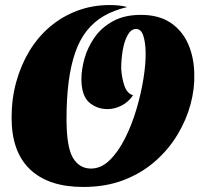

<svg xmlns="http://www.w3.org/2000/svg" viewBox="-20 -720 807 762"><path d="M310 22Q173 22 99.5 -47.5Q26 -117 26 -253Q26 -328 44.5 -395Q63 -462 97 -518Q131 -574 179 -614.5Q227 -655 287 -677.5Q347 -700 416 -700Q432 -700 449 -698.5Q466 -697 485 -692Q433 -680 393 -657Q353 -634 324.5 -598Q296 -562 278.5 -511.5Q261 -461 252.5 -395.5Q244 -330 244 -248Q244 -136 269.5 -93.5Q295 -51 341 -51Q381 -51 415 -84Q449 -117 476 -170.5Q503 -224 521.5 -286.5Q540 -349 549.5 -409Q559 -469 558 -514Q557 -553 548.5 -579Q540 -605 520 -605Q500 -605 486.5 -580.5Q473 -556 467 -520Q461 -484 461 -448Q463 -412 473.5 -380.5Q484 -349 508 -342Q490 -315 462.5 -301Q435 -287 407 -287Q365 -287 334.5 -313Q304 -339 303 -404Q303 -444 315.5 -488.5Q328 -533 356 -572.5Q384 -612 429.5 -636.5Q475 -661 539 -661Q610 -661 656.5 -630Q703 -599 726.5 -546Q750 -493 751 -427Q753 -369 736.5 -307Q720 -245 685 -186.5Q650 -128 597 -81Q544 -34 472.5 -6Q401 22 310 22Z"/></svg>

Font: Sansita Swashed Light Black
Style: Regular
Weight: 900
Version: Version 1.003